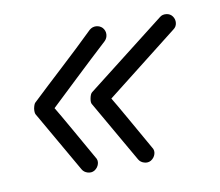

<svg xmlns="http://www.w3.org/2000/svg" viewBox="-48 -483 498 435"><g transform="rotate(-10 201.0 -265.0)"><path d="M373 -418Q378 -411 377 -402.5Q376 -394 369 -389Q324 -354 279 -318.5Q234 -283 189 -248Q187 -246 187 -251Q187 -256 189 -262Q190 -268 191.5 -272.5Q193 -277 194 -275Q215 -240 235 -204.5Q255 -169 275 -134Q280 -127 277.5 -118.5Q275 -110 267 -105Q260 -101 251.5 -103.5Q243 -106 239 -113Q219 -148 198.5 -183.5Q178 -219 158 -254Q155 -258 157 -268Q159 -278 163 -281Q208 -316 253.5 -351.5Q299 -387 344 -422Q350 -427 359 -426Q368 -425 373 -418ZM182 -421Q189 -427 197.5 -426.5Q206 -426 212 -420Q218 -413 217.5 -404.5Q217 -396 211 -390Q173 -355 135.5 -319.5Q98 -284 61 -249Q59 -248 59 -252.5Q59 -257 60 -262Q61 -268 62 -272.5Q63 -277 64 -275Q85 -240 105 -204.5Q125 -169 145 -134Q145 -134 145 -134Q145 -134 145 -134Q150 -127 147.5 -118.5Q145 -110 137 -105Q130 -101 121.5 -103.5Q113 -106 109 -113Q89 -148 68.5 -183.5Q48 -219 28 -254Q26 -258 27 -267Q29 -277 32 -280Q69 -315 107 -350Q145 -385 182 -421Q182 -421 182 -421Q182 -421 182 -421Z"/></g></svg>

Font: FRB American Cursive Medium
Style: Italic
Weight: 500
Italic angle: -25°
Version: Version 2.0;Modular Font Editor K font №1